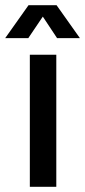

<svg xmlns="http://www.w3.org/2000/svg" viewBox="-53 -720 328 740"><path d="M62 0H164V-509H62ZM-33 -573H56L112 -656L167 -573H255L165 -700H57Z"/></svg>

Font: Vanilla Cream DemiBold
Style: Regular
Weight: 600
Designer: Jeremy Tribby, Jinavaṁso
Foundry: Tribby Type
Version: Version 1.422;Glyphs 3.1.2 (3151)